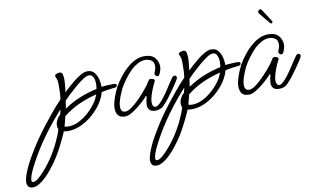

<svg xmlns="http://www.w3.org/2000/svg" viewBox="-272 -686 1996 1202"><g transform="rotate(-10 726.0 -84.5)"><path d="M-153 341Q-172 341 -180.5 330.5Q-189 320 -189 304Q-189 284 -180.5 259.5Q-172 235 -160.5 210Q-149 185 -138 166Q-127 147 -122 138Q-97 95 -69 54Q-41 13 -10 -27Q19 -64 49 -100.5Q79 -137 112 -171Q115 -189 116 -208Q117 -227 117 -246Q117 -257 117 -267Q117 -277 116 -286Q115 -294 112 -302Q109 -310 106 -317Q106 -319 105.5 -321Q105 -323 105 -324Q105 -330 117 -334Q129 -338 136 -338Q152 -338 155 -320.5Q158 -303 158 -292Q158 -271 155.5 -250.5Q153 -230 151 -210Q162 -221 181.5 -238.5Q201 -256 223.5 -274Q246 -292 268.5 -304Q291 -316 309 -316Q338 -316 353.5 -295.5Q369 -275 374.5 -249Q380 -223 379 -204Q388 -206 413.5 -207.5Q439 -209 455 -209Q468 -209 471.5 -205.5Q475 -202 475 -197Q475 -194 472 -190Q469 -186 461 -185Q449 -184 431.5 -181.5Q414 -179 398 -176.5Q382 -174 374 -171Q366 -137 342 -101.5Q318 -66 283 -35.5Q248 -5 207 13.5Q166 32 124 32Q112 32 98 29L92 44Q77 78 52.5 125.5Q28 173 -4 218Q-13 230 -29 250.5Q-45 271 -65.5 291.5Q-86 312 -109 326.5Q-132 341 -153 341ZM136 -109Q185 -142 236 -163Q287 -184 346 -197Q349 -214 349 -230Q349 -240 346.5 -253.5Q344 -267 336.5 -278Q329 -289 314 -289Q298 -289 273.5 -272.5Q249 -256 222.5 -233Q196 -210 174 -189Q152 -168 143 -158ZM132 4Q172 4 210.5 -18.5Q249 -41 279.5 -73Q310 -105 325 -133Q329 -141 332 -149Q335 -157 339 -164Q276 -148 224.5 -124.5Q173 -101 124 -63Q120 -47 116.5 -31.5Q113 -16 108 0Q117 4 132 4ZM-144 308Q-130 308 -111.5 292.5Q-93 277 -73.5 255Q-54 233 -39 213Q-24 193 -18 184Q13 137 36 88.5Q59 40 67 9Q64 4 63 -2Q62 -8 62 -14Q62 -32 71 -49Q80 -66 94 -79Q96 -86 98 -94Q100 -102 101 -110Q73 -78 53.5 -55Q34 -32 17 -10Q-14 30 -42 71Q-70 112 -95 156Q-100 165 -110 183Q-120 201 -130.5 222.5Q-141 244 -148 263.5Q-155 283 -155 295Q-155 308 -144 308Z M494 4Q461 4 448.5 -13.5Q436 -31 436 -56Q436 -80 444 -106Q452 -132 461.5 -154.5Q471 -177 477 -188Q495 -219 517.5 -248Q540 -277 566 -299Q592 -322 619.5 -334.5Q647 -347 675 -347Q723 -347 743 -321.5Q763 -296 763 -267Q763 -257 760 -246Q756 -231 750.5 -220Q745 -209 737 -209Q730 -209 724 -216Q718 -223 720 -230Q722 -237 725.5 -244Q729 -251 730 -258Q731 -263 731.5 -267Q732 -271 732 -275Q732 -302 714.5 -312.5Q697 -323 677 -323Q654 -323 629.5 -310Q605 -297 587 -280Q565 -258 543 -229Q521 -200 505 -170Q503 -165 494.5 -146Q486 -127 478.5 -103.5Q471 -80 471 -60Q471 -46 477.5 -36Q484 -26 500 -26Q517 -26 539.5 -42Q562 -58 585.5 -81.5Q609 -105 628 -127Q647 -149 656 -161Q662 -169 667.5 -178.5Q673 -188 679 -196Q682 -200 691 -200Q699 -200 707.5 -195.5Q716 -191 714 -183Q710 -176 699.5 -152.5Q689 -129 680 -101.5Q671 -74 671 -53Q671 -27 687 -23Q698 -21 710.5 -31Q723 -41 733.5 -54Q744 -67 749 -73Q770 -101 788.5 -130.5Q807 -160 826 -186Q832 -194 840 -194Q854 -194 854 -179Q854 -174 841 -153.5Q828 -133 809.5 -107Q791 -81 775 -60Q759 -39 739 -19Q719 1 688 1Q659 1 648.5 -12Q638 -25 638 -41Q638 -55 641 -70.5Q644 -86 647 -97L643 -100Q634 -89 616 -72Q598 -55 576 -37.5Q554 -20 532.5 -8Q511 4 494 4Z M634 341Q615 341 606.5 330.5Q598 320 598 304Q598 284 606.5 259.5Q615 235 626.5 210Q638 185 649 166Q660 147 665 138Q690 95 718 54Q746 13 777 -27Q806 -64 836 -100.5Q866 -137 899 -171Q902 -189 903 -208Q904 -227 904 -246Q904 -257 904 -267Q904 -277 903 -286Q902 -294 899 -302Q896 -310 893 -317Q893 -319 892.5 -321Q892 -323 892 -324Q892 -330 904 -334Q916 -338 923 -338Q939 -338 942 -320.5Q945 -303 945 -292Q945 -271 942.5 -250.5Q940 -230 938 -210Q949 -221 968.5 -238.5Q988 -256 1010.5 -274Q1033 -292 1055.5 -304Q1078 -316 1096 -316Q1125 -316 1140.5 -295.5Q1156 -275 1161.5 -249Q1167 -223 1166 -204Q1175 -206 1200.5 -207.5Q1226 -209 1242 -209Q1255 -209 1258.5 -205.5Q1262 -202 1262 -197Q1262 -194 1259 -190Q1256 -186 1248 -185Q1236 -184 1218.5 -181.5Q1201 -179 1185 -176.5Q1169 -174 1161 -171Q1153 -137 1129 -101.5Q1105 -66 1070 -35.5Q1035 -5 994 13.5Q953 32 911 32Q899 32 885 29L879 44Q864 78 839.5 125.5Q815 173 783 218Q774 230 758 250.5Q742 271 721.5 291.5Q701 312 678 326.5Q655 341 634 341ZM923 -109Q972 -142 1023 -163Q1074 -184 1133 -197Q1136 -214 1136 -230Q1136 -240 1133.5 -253.5Q1131 -267 1123.5 -278Q1116 -289 1101 -289Q1085 -289 1060.5 -272.5Q1036 -256 1009.5 -233Q983 -210 961 -189Q939 -168 930 -158ZM919 4Q959 4 997.5 -18.5Q1036 -41 1066.5 -73Q1097 -105 1112 -133Q1116 -141 1119 -149Q1122 -157 1126 -164Q1063 -148 1011.5 -124.5Q960 -101 911 -63Q907 -47 903.5 -31.5Q900 -16 895 0Q904 4 919 4ZM643 308Q657 308 675.5 292.5Q694 277 713.5 255Q733 233 748 213Q763 193 769 184Q800 137 823 88.5Q846 40 854 9Q851 4 850 -2Q849 -8 849 -14Q849 -32 858 -49Q867 -66 881 -79Q883 -86 885 -94Q887 -102 888 -110Q860 -78 840.5 -55Q821 -32 804 -10Q773 30 745 71Q717 112 692 156Q687 165 677 183Q667 201 656.5 222.5Q646 244 639 263.5Q632 283 632 295Q632 308 643 308Z M1281 4Q1248 4 1235.5 -13.5Q1223 -31 1223 -56Q1223 -80 1231 -106Q1239 -132 1248.5 -154.5Q1258 -177 1264 -188Q1282 -219 1304.5 -248Q1327 -277 1353 -299Q1379 -322 1406.5 -334.5Q1434 -347 1462 -347Q1510 -347 1530 -321.5Q1550 -296 1550 -267Q1550 -257 1547 -246Q1543 -231 1537.5 -220Q1532 -209 1524 -209Q1517 -209 1511 -216Q1505 -223 1507 -230Q1509 -237 1512.5 -244Q1516 -251 1517 -258Q1518 -263 1518.5 -267Q1519 -271 1519 -275Q1519 -302 1501.5 -312.5Q1484 -323 1464 -323Q1441 -323 1416.5 -310Q1392 -297 1374 -280Q1352 -258 1330 -229Q1308 -200 1292 -170Q1290 -165 1281.5 -146Q1273 -127 1265.5 -103.5Q1258 -80 1258 -60Q1258 -46 1264.5 -36Q1271 -26 1287 -26Q1304 -26 1326.5 -42Q1349 -58 1372.5 -81.5Q1396 -105 1415 -127Q1434 -149 1443 -161Q1449 -169 1454.5 -178.5Q1460 -188 1466 -196Q1469 -200 1478 -200Q1486 -200 1494.5 -195.5Q1503 -191 1501 -183Q1497 -176 1486.5 -152.5Q1476 -129 1467 -101.5Q1458 -74 1458 -53Q1458 -27 1474 -23Q1485 -21 1497.5 -31Q1510 -41 1520.5 -54Q1531 -67 1536 -73Q1557 -101 1575.5 -130.5Q1594 -160 1613 -186Q1619 -194 1627 -194Q1641 -194 1641 -179Q1641 -174 1628 -153.5Q1615 -133 1596.5 -107Q1578 -81 1562 -60Q1546 -39 1526 -19Q1506 1 1475 1Q1446 1 1435.5 -12Q1425 -25 1425 -41Q1425 -55 1428 -70.5Q1431 -86 1434 -97L1430 -100Q1421 -89 1403 -72Q1385 -55 1363 -37.5Q1341 -20 1319.5 -8Q1298 4 1281 4ZM1504 -419Q1504 -414 1498 -411.5Q1492 -409 1488 -414Q1477 -428 1461 -447Q1445 -466 1429 -486Q1426 -491 1426 -494Q1426 -500 1431 -505Q1436 -510 1442 -510Q1447 -510 1450 -505Q1464 -485 1478 -462.5Q1492 -440 1503 -423Q1504 -422 1504 -419Z"/></g></svg>

Font: Ms Madi
Style: Regular
Weight: 400
Designer: Robert E. Leuschke
Foundry: Robert E. Leuschke
Version: Version 1.010; ttfautohint (v1.8.3)